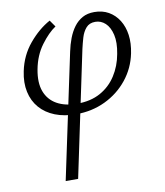

<svg xmlns="http://www.w3.org/2000/svg" viewBox="-81 -490 729 846"><g transform="rotate(-10 284.0 -67.0)"><path d="M144.5 289 262.8 -269Q269.1 -299.8 279.7 -327.5Q290.4 -355.3 306.2 -376.6Q322.1 -397.9 344.3 -410.3Q366.5 -422.6 397.4 -422.6Q433.5 -422.6 461.2 -406.9Q489 -391.1 506.8 -362.8Q524.5 -334.5 529.7 -297Q534.9 -259.5 525.8 -215Q512.7 -150.5 472.2 -100.2Q431.6 -49.8 372.1 -21.4Q312.5 7 241.8 7Q188.9 7 147.6 -9.3Q106.4 -25.6 80.2 -55.8Q54 -85.9 45 -127.8Q35.9 -169.7 46.5 -219.9Q60.5 -288.3 103.5 -339.8Q146.5 -391.4 197.7 -419.5L218.5 -389.8Q185.8 -368.1 152.5 -323.3Q119.2 -278.5 107.7 -217Q96.8 -159.1 111.6 -119.3Q126.5 -79.5 163.2 -58.7Q200 -37.9 253.7 -37.9Q314.5 -37.9 358 -62Q401.5 -86 428.6 -128.1Q455.8 -170.2 465.2 -223Q475 -273.5 466.8 -308.5Q458.6 -343.4 439.2 -361.4Q419.7 -379.4 394.2 -379.4Q367.9 -379.4 353 -362.3Q338.2 -345.2 330.8 -320.1Q323.5 -295.1 318 -270.8L200.2 289Z"/></g></svg>

Font: Ysabeau
Style: Bold Italic
Weight: 700
Italic angle: -12°
Designer: Christian Thalmann (Catharsis Fonts)
Version: Version 2.002